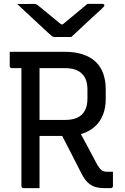

<svg xmlns="http://www.w3.org/2000/svg" viewBox="-20 -966 640 986"><path d="M369 -326Q398 -273 425 -222.5Q452 -172 480 -119Q492 -99 502.5 -91.5Q513 -84 529 -84Q535 -84 538.5 -84Q542 -84 546 -84H560Q560 -64 560 -47.5Q560 -31 560 -11Q560 -6 557 -3Q554 0 549 0Q542 0 532.5 0Q523 0 515 0Q487 0 466.5 -7Q446 -14 430.5 -29Q415 -44 401 -70Q373 -125 345 -179.5Q317 -234 289 -288ZM30 -700Q100 -700 171 -700Q242 -700 312 -700Q366 -700 406 -686.5Q446 -673 472 -648Q498 -623 510.5 -587Q523 -551 523 -506V-457Q523 -414 509.5 -378.5Q496 -343 470 -318.5Q444 -294 407 -281Q370 -268 323 -268Q286 -268 248.5 -268Q211 -268 173 -268L162 -261V-350Q200 -350 237.5 -350Q275 -350 313 -350Q352 -350 377.5 -362Q403 -374 416 -398.5Q429 -423 429 -459V-507Q429 -533 422 -553.5Q415 -574 401 -587Q388 -601 366 -608.5Q344 -616 313 -616Q268 -616 222.5 -616Q177 -616 132 -616Q87 -616 41 -616Q36 -616 33 -619Q30 -622 30 -627Q30 -646 30 -663.5Q30 -681 30 -700ZM183 0Q162 0 142 0Q122 0 101 0Q96 0 93 -3Q90 -6 90 -11Q90 -93 90 -173Q90 -253 90 -332.5Q90 -412 90 -492Q90 -572 90 -653H195L183 -635Q183 -589 183 -543.5Q183 -498 183 -453Q183 -394 183 -336.5Q183 -279 183 -220.5Q183 -162 183 -99Q183 -73 183 -48Q183 -23 183 0ZM346 -776Q336 -776 320 -776Q304 -776 287.5 -776Q271 -776 262 -776Q254 -776 248.5 -779.5Q243 -783 228 -797Q220 -804 202 -821Q184 -838 160.5 -859.5Q137 -881 113 -903.5Q89 -926 68 -946Q87 -945 109 -945.5Q131 -946 149 -946Q160 -946 165 -944.5Q170 -943 178 -936Q194 -923 230 -893.5Q266 -864 318 -821L265 -841Q281 -841 297 -841Q313 -841 329 -841L277 -820Q327 -862 364 -892Q401 -922 429 -946H505Q509 -946 511.5 -945Q514 -944 515 -942.5Q516 -941 516 -939Q516 -935 512 -930.5Q508 -926 493 -912Q480 -900 460.5 -882.5Q441 -865 419.5 -844.5Q398 -824 378.5 -806Q359 -788 346 -776Z"/></svg>

Font: Recursive Monospace
Style: Regular
Weight: 400
Version: Version 1.047